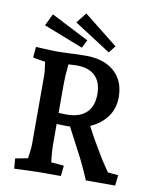

<svg xmlns="http://www.w3.org/2000/svg" viewBox="-101 -1028 905 1110"><g transform="rotate(10 351.5 -473.0)"><path d="M59.7 5 54.7 -54.2 175.7 -77.2 121.5 -26.1Q124.1 -39.5 127.4 -63.3Q130.7 -87 133.7 -111.4Q136.7 -135.8 136.7 -149V-556.6Q136.7 -569.5 134.2 -590.7Q131.7 -611.9 128.2 -634.2Q124.7 -656.5 121.5 -671L175.7 -626.6L56.1 -646.5L61.1 -710Q79.5 -709 102.1 -708Q124.8 -707 146 -706Q167.1 -705 178.6 -705L267.5 -672.3Q265.2 -656.6 262.7 -632Q260.2 -607.5 258.3 -579.7Q256.5 -552 256.5 -526.6V-179Q256.5 -151.7 258.8 -121.4Q261.1 -91.1 264.7 -65.4Q268.4 -39.7 270.4 -26.1L216.7 -72.5L339.3 -61.9L332.9 0H201.4Q188.1 0 163.5 1Q138.9 2 111.5 3Q84 4 59.7 5ZM479.5 0Q471.2 -20 460.3 -44Q449.5 -68 440.1 -88Q430.7 -108 426.7 -116L307 -345L432.2 -349Q457.9 -296 485 -248Q512.2 -200 532 -168Q551.8 -136 554.2 -131Q561.2 -120.6 574.6 -100.7Q588 -80.8 597.2 -67.6L658.1 -61.9L651.7 0ZM324.9 -290.3Q285.5 -290.3 245.9 -292.9Q206.2 -295.5 166.2 -298.7V-362.7Q201.2 -360.6 235.9 -358.2Q270.5 -355.7 304.9 -355.7Q377.8 -355.7 418.1 -392.7Q458.5 -429.6 458.5 -502.9Q458.5 -571.9 421.3 -608.7Q384.2 -645.5 311.3 -645.5Q297.7 -645.5 272.9 -643.8Q248.1 -642.2 222.5 -640Q196.8 -637.8 178.6 -635.5V-705Q219.6 -705 267.4 -707.5Q315.1 -710 356.1 -710Q425.1 -710 476 -686.2Q526.9 -662.5 555 -616.8Q583.1 -571.2 583.1 -506.1Q583.1 -439.2 547.1 -390.6Q511.1 -342.1 452.3 -316.2Q393.5 -290.3 324.9 -290.3ZM481.3 -751.7 266.7 -890.2 314.5 -951.1 513.6 -793.1ZM323.3 -751.7 91.2 -842.4 125.2 -912.5 346.8 -799Z"/></g></svg>

Font: Andada Pro
Style: Regular
Weight: 400
Designer: Carolina Giovagnoli
Foundry: Huerta Tipografica
Version: Version 3.003